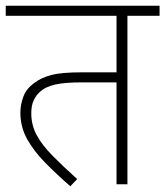

<svg xmlns="http://www.w3.org/2000/svg" viewBox="-20 -642 576 669"><path d="M424 -587V0H386V-355H264Q207 -355 172.5 -347.5Q138 -340 117 -320Q106 -310 97.5 -292.5Q89 -275 89 -247Q89 -206 108 -171Q127 -136 163 -99.5Q199 -63 249 -18L225 7Q178 -34 138.5 -74Q99 -114 75 -156.5Q51 -199 51 -250Q51 -277 61.5 -305.5Q72 -334 101 -354Q125 -372 160 -381Q195 -390 265 -390H386V-587H0V-622H536V-587Z"/></svg>

Font: Noto Sans ExtraLight
Style: Regular
Weight: 200
Designer: Monotype Design Team
Foundry: Monotype Imaging Inc.
Version: Version 2.007